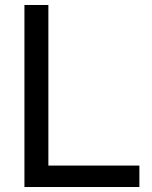

<svg xmlns="http://www.w3.org/2000/svg" viewBox="-20 -750 610 770"><path d="M174 -730V-86H539V0H78V-730Z"/></svg>

Font: Nacelle
Style: Regular
Weight: 400
Designer: Sora Sagano
Foundry: Sora Sagano
Version: Version 1.000;FEAKit 1.0